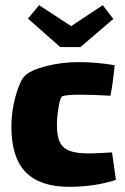

<svg xmlns="http://www.w3.org/2000/svg" viewBox="-20 -709 484 742"><path d="M428 -14Q347 13 247 13Q135 13 79.5 -43.5Q24 -100 24 -220Q24 -279 40 -336.5Q56 -394 74 -414Q95 -437 156.5 -453Q218 -469 284 -469Q353 -469 423 -457Q421 -432 416.5 -398.5Q412 -365 407 -339Q345 -343 290 -343Q236 -343 221 -337Q213 -334 206.5 -296Q200 -258 200 -225Q200 -181 212.5 -157.5Q225 -134 252 -125Q279 -116 325 -116Q345 -116 413 -120ZM418 -636 291 -527H213L88 -637L131 -689L255 -608L377 -689Z"/></svg>

Font: Lalezar
Style: Regular
Weight: 400
Designer: Borna Izadpanah
Foundry: Borna Izadpanah
Version: Version 1.003